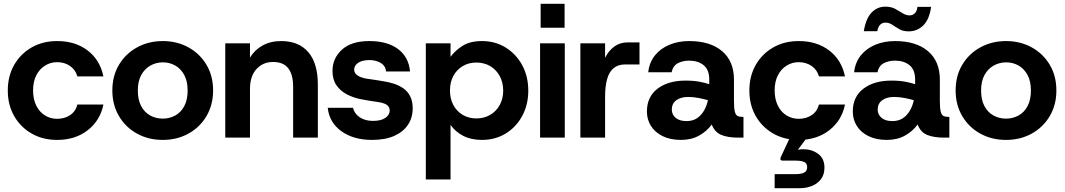

<svg xmlns="http://www.w3.org/2000/svg" viewBox="-20 -724 5600 1010"><path d="M281 12Q205 12 146.5 -21.5Q88 -55 54.5 -113.5Q21 -172 21 -248Q21 -324 54.5 -382.5Q88 -441 146.5 -474.5Q205 -508 281 -508Q376 -508 441 -458.5Q506 -409 524 -322H387Q378 -356 349 -376.5Q320 -397 280 -397Q246 -397 217 -379Q188 -361 171 -328Q154 -295 154 -248Q154 -202 171 -168Q188 -134 217 -116.5Q246 -99 280 -99Q320 -99 349 -118.5Q378 -138 387 -174H524Q507 -90 441.5 -39Q376 12 281 12Z M836 12Q761 12 701 -21Q641 -54 606 -113Q571 -172 571 -248Q571 -325 606 -383.5Q641 -442 701.5 -475Q762 -508 836 -508Q911 -508 971 -475Q1031 -442 1066 -383.5Q1101 -325 1101 -248Q1101 -172 1066 -113Q1031 -54 971 -21Q911 12 836 12ZM836 -100Q872 -100 902 -116.5Q932 -133 949.5 -166Q967 -199 967 -248Q967 -297 949 -330Q931 -363 901.5 -379.5Q872 -396 837 -396Q801 -396 771 -379Q741 -362 723 -329.5Q705 -297 705 -248Q705 -199 722.5 -166Q740 -133 770 -116.5Q800 -100 836 -100Z M1165 0V-496H1295V-421Q1319 -461 1361 -484.5Q1403 -508 1459 -508Q1552 -508 1602 -449.5Q1652 -391 1652 -279V0H1522V-267Q1522 -331 1496.5 -364.5Q1471 -398 1416 -398Q1363 -398 1329 -360.5Q1295 -323 1295 -256V0Z M1937 12Q1839 12 1775.5 -34Q1712 -80 1704 -157H1837Q1844 -126 1872.5 -107Q1901 -88 1942 -88Q1985 -88 2007.5 -104Q2030 -120 2030 -143Q2030 -162 2014 -173Q1998 -184 1957 -189Q1942 -191 1918 -195Q1894 -199 1879 -202Q1838 -210 1804 -228Q1770 -246 1749.5 -276Q1729 -306 1729 -351Q1729 -417 1778.5 -462.5Q1828 -508 1923 -508Q2018 -508 2074 -466Q2130 -424 2137 -348H2011Q2008 -378 1982.5 -393Q1957 -408 1924 -408Q1885 -408 1864 -393.5Q1843 -379 1843 -358Q1843 -322 1909 -310Q1919 -309 1934.5 -306.5Q1950 -304 1967 -301.5Q1984 -299 1994 -297Q2023 -293 2051 -284Q2079 -275 2101.5 -259.5Q2124 -244 2137.5 -218Q2151 -192 2151 -154Q2151 -105 2126 -67.5Q2101 -30 2053.5 -9Q2006 12 1937 12Z M2220 220V-496H2350V-425Q2374 -458 2413.5 -483Q2453 -508 2515 -508Q2585 -508 2640 -474Q2695 -440 2727 -381Q2759 -322 2759 -247Q2759 -173 2727 -114Q2695 -55 2640 -21.5Q2585 12 2515 12Q2459 12 2417.5 -9Q2376 -30 2350 -67V220ZM2486 -101Q2527 -101 2559 -120Q2591 -139 2609 -172Q2627 -205 2627 -247Q2627 -290 2609 -323.5Q2591 -357 2559 -376Q2527 -395 2486 -395Q2445 -395 2413.5 -376Q2382 -357 2364.5 -324Q2347 -291 2347 -248Q2347 -205 2364.5 -172Q2382 -139 2413.5 -120Q2445 -101 2486 -101Z M2821 0V-496H2951V0ZM2824 -578V-704H2950V-578Z M3033 0V-496H3163V-420Q3182 -458 3212 -479.5Q3242 -501 3281 -501H3344V-385H3268Q3232 -385 3208.5 -366Q3185 -347 3174 -309Q3163 -271 3163 -215V0Z M3562 12Q3506 12 3465.5 -8Q3425 -28 3404 -62Q3383 -96 3383 -137Q3383 -215 3439 -257.5Q3495 -300 3586 -300Q3629 -300 3660 -294Q3691 -288 3711 -281V-305Q3711 -357 3681.5 -381Q3652 -405 3605 -405Q3572 -405 3546 -391.5Q3520 -378 3513 -344H3390Q3396 -397 3426 -433.5Q3456 -470 3502.5 -489Q3549 -508 3605 -508Q3716 -508 3778.5 -455Q3841 -402 3841 -305V-193Q3841 -155 3845.5 -137Q3850 -119 3860 -114Q3870 -109 3887 -109H3891V0H3863Q3810 0 3775 -14Q3740 -28 3724 -69Q3699 -34 3658 -11Q3617 12 3562 12ZM3591 -87Q3623 -87 3645.5 -101.5Q3668 -116 3683 -141.5Q3698 -167 3704 -197Q3683 -203 3655.5 -208.5Q3628 -214 3600 -214Q3561 -214 3537.5 -196.5Q3514 -179 3514 -148Q3514 -121 3534.5 -104Q3555 -87 3591 -87Z M4182 12Q4106 12 4047.5 -21.5Q3989 -55 3955.5 -113.5Q3922 -172 3922 -248Q3922 -324 3955.5 -382.5Q3989 -441 4047.5 -474.5Q4106 -508 4182 -508Q4277 -508 4342 -458.5Q4407 -409 4425 -322H4288Q4279 -356 4250 -376.5Q4221 -397 4181 -397Q4147 -397 4118 -379Q4089 -361 4072 -328Q4055 -295 4055 -248Q4055 -202 4072 -168Q4089 -134 4118 -116.5Q4147 -99 4181 -99Q4221 -99 4250 -118.5Q4279 -138 4288 -174H4425Q4408 -90 4342.5 -39Q4277 12 4182 12ZM4055 266V192H4167Q4194 192 4210 184Q4226 176 4226 155Q4226 135 4210 128Q4194 121 4167 121H4098Q4085 121 4085 111Q4085 109 4087 103L4137 -4H4228L4177 64Q4184 62 4191.5 61.5Q4199 61 4206 61Q4251 61 4284 85.5Q4317 110 4317 158Q4317 194 4299 218Q4281 242 4251.5 254Q4222 266 4187 266Z M4645 12Q4589 12 4548.5 -8Q4508 -28 4487 -62Q4466 -96 4466 -137Q4466 -215 4522 -257.5Q4578 -300 4669 -300Q4712 -300 4743 -294Q4774 -288 4794 -281V-305Q4794 -357 4764.5 -381Q4735 -405 4688 -405Q4655 -405 4629 -391.5Q4603 -378 4596 -344H4473Q4479 -397 4509 -433.5Q4539 -470 4585.5 -489Q4632 -508 4688 -508Q4799 -508 4861.5 -455Q4924 -402 4924 -305V-193Q4924 -155 4928.5 -137Q4933 -119 4943 -114Q4953 -109 4970 -109H4974V0H4946Q4893 0 4858 -14Q4823 -28 4807 -69Q4782 -34 4741 -11Q4700 12 4645 12ZM4674 -87Q4706 -87 4728.5 -101.5Q4751 -116 4766 -141.5Q4781 -167 4787 -197Q4766 -203 4738.5 -208.5Q4711 -214 4683 -214Q4644 -214 4620.5 -196.5Q4597 -179 4597 -148Q4597 -121 4617.5 -104Q4638 -87 4674 -87ZM4760 -559Q4731 -559 4711 -570.5Q4691 -582 4674 -593.5Q4657 -605 4638 -605Q4621 -605 4610 -594Q4599 -583 4595 -560H4524Q4535 -627 4565 -658Q4595 -689 4637 -689Q4668 -689 4689 -677.5Q4710 -666 4728 -654.5Q4746 -643 4765 -643Q4781 -643 4792.5 -654.5Q4804 -666 4806 -688H4878Q4869 -622 4837 -590.5Q4805 -559 4760 -559Z M5272 12Q5197 12 5137 -21Q5077 -54 5042 -113Q5007 -172 5007 -248Q5007 -325 5042 -383.5Q5077 -442 5137.5 -475Q5198 -508 5272 -508Q5347 -508 5407 -475Q5467 -442 5502 -383.5Q5537 -325 5537 -248Q5537 -172 5502 -113Q5467 -54 5407 -21Q5347 12 5272 12ZM5272 -100Q5308 -100 5338 -116.5Q5368 -133 5385.5 -166Q5403 -199 5403 -248Q5403 -297 5385 -330Q5367 -363 5337.5 -379.5Q5308 -396 5273 -396Q5237 -396 5207 -379Q5177 -362 5159 -329.5Q5141 -297 5141 -248Q5141 -199 5158.5 -166Q5176 -133 5206 -116.5Q5236 -100 5272 -100Z"/></svg>

Font: Host Grotesk Light
Style: Bold
Weight: 700
Version: Version 1.003